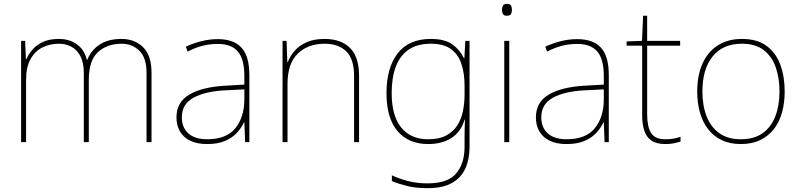

<svg xmlns="http://www.w3.org/2000/svg" viewBox="-20 -741 4171 1001"><path d="M614 -538Q682 -538 726 -495Q770 -452 770 -361V0H744V-360Q744 -440 706.5 -476.5Q669 -513 614 -513Q539 -513 491 -469.5Q443 -426 443 -325V0H417V-360Q417 -414 399.5 -447.5Q382 -481 353 -497Q324 -513 287 -513Q241 -513 202 -494Q163 -475 139.5 -433.5Q116 -392 116 -325V0H90V-528H111L115 -432H117Q128 -457 148 -481Q168 -505 202 -521.5Q236 -538 287 -538Q342 -538 381 -510Q420 -482 433 -429H435Q454 -478 498.5 -508Q543 -538 614 -538Z M1116 -537Q1198 -537 1239 -492.5Q1280 -448 1280 -350V0H1258L1254 -103H1252Q1238 -73 1213.5 -47Q1189 -21 1151.5 -5.5Q1114 10 1060 10Q1007 10 971.5 -7.5Q936 -25 918 -56Q900 -87 900 -129Q900 -208 966.5 -247.5Q1033 -287 1151 -294L1254 -300V-343Q1254 -433 1220 -472.5Q1186 -512 1116 -512Q1076 -512 1038.5 -503Q1001 -494 958 -472L949 -498Q989 -516 1030.5 -526.5Q1072 -537 1116 -537ZM1153 -270Q1051 -265 989.5 -232Q928 -199 928 -129Q928 -76 962 -45.5Q996 -15 1060 -15Q1160 -15 1206.5 -72Q1253 -129 1254 -220V-275Z M1672 -538Q1758 -538 1805 -491Q1852 -444 1852 -346V0H1826V-345Q1826 -433 1785.5 -473Q1745 -513 1672 -513Q1586 -513 1532.5 -461.5Q1479 -410 1479 -302V0H1453V-528H1474L1478 -417H1480Q1492 -448 1515.5 -475.5Q1539 -503 1577.5 -520.5Q1616 -538 1672 -538Z M2226 -538Q2299 -538 2338.5 -509.5Q2378 -481 2399 -437H2401L2406 -528H2428V25Q2428 88 2406.5 136.5Q2385 185 2337 212.5Q2289 240 2209 240Q2148 240 2103.5 229Q2059 218 2023 203V173Q2059 190 2106 202.5Q2153 215 2209 215Q2315 215 2358.5 163Q2402 111 2402 25V-17Q2402 -46 2402.5 -67Q2403 -88 2404 -117H2402Q2384 -55 2335 -22.5Q2286 10 2212 10Q2110 10 2052.5 -57.5Q1995 -125 1995 -256Q1995 -387 2053 -462.5Q2111 -538 2226 -538ZM2226 -513Q2156 -513 2111 -482.5Q2066 -452 2044 -394.5Q2022 -337 2022 -256Q2022 -138 2071.5 -76.5Q2121 -15 2212 -15Q2271 -15 2308 -35.5Q2345 -56 2365.5 -89.5Q2386 -123 2394 -164Q2402 -205 2402 -246V-294Q2402 -357 2386 -406.5Q2370 -456 2332 -484.5Q2294 -513 2226 -513Z M2635 -528V0H2609V-528ZM2622 -721Q2640 -721 2644.5 -711.5Q2649 -702 2649 -690Q2649 -677 2644.5 -668Q2640 -659 2622 -659Q2607 -659 2602 -668Q2597 -677 2597 -690Q2597 -702 2602 -711.5Q2607 -721 2622 -721Z M2990 -537Q3072 -537 3113 -492.5Q3154 -448 3154 -350V0H3132L3128 -103H3126Q3112 -73 3087.5 -47Q3063 -21 3025.5 -5.5Q2988 10 2934 10Q2881 10 2845.5 -7.5Q2810 -25 2792 -56Q2774 -87 2774 -129Q2774 -208 2840.5 -247.5Q2907 -287 3025 -294L3128 -300V-343Q3128 -433 3094 -472.5Q3060 -512 2990 -512Q2950 -512 2912.5 -503Q2875 -494 2832 -472L2823 -498Q2863 -516 2904.5 -526.5Q2946 -537 2990 -537ZM3027 -270Q2925 -265 2863.5 -232Q2802 -199 2802 -129Q2802 -76 2836 -45.5Q2870 -15 2934 -15Q3034 -15 3080.5 -72Q3127 -129 3128 -220V-275Z M3449 -15Q3474 -15 3493 -18.5Q3512 -22 3528 -28V-3Q3512 2 3493.5 6Q3475 10 3449 10Q3403 10 3376.5 -8Q3350 -26 3339 -60Q3328 -94 3328 -140V-503H3247V-525L3327 -528L3333 -659H3354V-528H3526V-503H3354V-143Q3354 -82 3374 -48.5Q3394 -15 3449 -15Z M4071 -264Q4071 -206 4057.5 -156Q4044 -106 4015.5 -69Q3987 -32 3944 -11Q3901 10 3842 10Q3785 10 3742.5 -10.5Q3700 -31 3671.5 -68Q3643 -105 3629 -155Q3615 -205 3615 -264Q3615 -348 3642.5 -409.5Q3670 -471 3722.5 -504.5Q3775 -538 3848 -538Q3928 -538 3977 -501.5Q4026 -465 4048.5 -403Q4071 -341 4071 -264ZM3642 -264Q3642 -191 3664 -134.5Q3686 -78 3730.5 -46.5Q3775 -15 3842 -15Q3912 -15 3956.5 -47Q4001 -79 4022.5 -135.5Q4044 -192 4044 -264Q4044 -333 4024.5 -389.5Q4005 -446 3962 -479.5Q3919 -513 3848 -513Q3749 -513 3695.5 -447Q3642 -381 3642 -264Z"/></svg>

Font: Noto Sans Hebrew Thin Thin
Style: Regular
Weight: 250
Version: Version 3.001